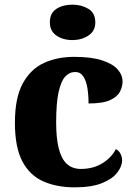

<svg xmlns="http://www.w3.org/2000/svg" viewBox="-20 -794 582 824"><path d="M300 10Q224 10 166 -15.5Q108 -41 76 -101.5Q44 -162 44 -267Q44 -375 78 -436.5Q112 -498 169 -524Q226 -550 298 -550Q372 -550 418 -535Q464 -520 485 -496Q506 -472 506 -444Q506 -423 495 -401Q484 -379 453 -364.5Q422 -350 360 -350Q360 -386 355 -416.5Q350 -447 337.5 -466Q325 -485 303 -485Q278 -485 260 -465.5Q242 -446 231.5 -399Q221 -352 221 -268Q221 -202 232 -157.5Q243 -113 266.5 -91Q290 -69 327 -69Q381 -69 420.5 -94Q460 -119 477 -154Q491 -147 497.5 -133.5Q504 -120 504 -106Q504 -80 483 -53Q462 -26 417.5 -8Q373 10 300 10ZM291 -622Q250 -622 222 -641.5Q194 -661 194 -698Q194 -738 222 -756Q250 -774 291 -774Q330 -774 359.5 -756Q389 -738 389 -698Q389 -661 359.5 -641.5Q330 -622 291 -622Z"/></svg>

Font: Noto Rashi Hebrew ExtraBold
Style: Regular
Weight: 800
Version: Version 1.006